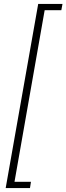

<svg xmlns="http://www.w3.org/2000/svg" viewBox="-20 -760 339 980"><path d="M9 200 175 -740H299L293 -708H208L54 168H138L133 200Z"/></svg>

Font: Livvic ExtraLight
Style: Italic
Weight: 275
Italic angle: -10°
Designer: Jacques Le Bailly, Baron von Fonthausen
Version: Version 1.001; ttfautohint (v1.8.2)